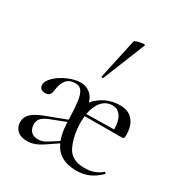

<svg xmlns="http://www.w3.org/2000/svg" viewBox="-173 -857 939 994"><g transform="rotate(30 296.0 -359.5)"><path d="M556 -57Q559 -57 561.5 -53Q564 -49 562 -47Q529 -15 496 -1.5Q463 12 423 12Q319 12 282 -69L214 -23Q189 -7 168.5 0Q148 7 127 7Q88 7 67.5 -12.5Q47 -32 47 -62Q47 -92 70 -113.5Q93 -135 148 -155L259 -197Q257 -266 252 -303Q247 -340 234.5 -359Q222 -378 197 -378Q158 -378 140.5 -354Q123 -330 119 -291Q116 -255 84 -255Q67 -255 58 -263.5Q49 -272 49 -286Q49 -308 76 -334Q103 -360 143.5 -377.5Q184 -395 220 -395Q250 -395 273.5 -376.5Q297 -358 305 -326Q332 -359 370.5 -377Q409 -395 454 -395Q504 -395 530.5 -363.5Q557 -332 557 -276Q557 -264 554.5 -259.5Q552 -255 545 -255L321 -254Q319 -230 319 -215Q321 -135 348 -78Q375 -21 454 -21Q514 -21 555 -56ZM323 -268 488 -271Q488 -321 469.5 -348Q451 -375 420 -375Q382 -375 357 -346.5Q332 -318 323 -268ZM277 -80Q263 -118 260 -170V-184L165 -147Q137 -135 125.5 -121Q114 -107 114 -87Q114 -61 128.5 -45Q143 -29 173 -29Q197 -29 222 -45ZM302 -472Q299 -472 296.5 -473.5Q294 -475 295 -476L347 -716Q348 -720 367.5 -725.5Q387 -731 400 -731Q409 -731 408 -727L306 -474Q306 -472 302 -472Z"/></g></svg>

Font: Cormorant Garamond
Style: Regular
Weight: 400
Designer: Christian Thalmann (Catharsis Fonts)
Version: Version 3.000